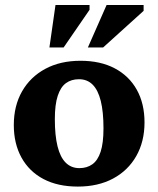

<svg xmlns="http://www.w3.org/2000/svg" viewBox="-20 -710 614 744"><path d="M287.5 -58.5Q317 -58.5 338 -73.5Q359 -88.5 370 -122.2Q381 -156 381 -212.5Q381 -276.5 370.5 -318.8Q360 -361 339 -382Q318 -403 286 -403Q256.5 -403 235.8 -388Q215 -373 203.8 -339Q192.5 -305 192.5 -248.5Q192.5 -185 203 -142.8Q213.5 -100.5 234.8 -79.5Q256 -58.5 287.5 -58.5ZM281.5 13Q204 13 148.5 -16.2Q93 -45.5 63.2 -99.5Q33.5 -153.5 33.5 -225.5Q33.5 -300 65.5 -356Q97.5 -412 155.5 -443.2Q213.5 -474.5 292 -474.5Q369.5 -474.5 425 -445Q480.5 -415.5 510.2 -362Q540 -308.5 540 -235.5Q540 -161.5 508 -105.2Q476 -49 418 -18Q360 13 281.5 13ZM320.5 -526 393 -690.5H536.5V-668L379.5 -526ZM171.5 -526 195 -690.5H327V-672L226.5 -526Z"/></svg>

Font: Newsreader
Style: Bold
Weight: 700
Designer: Hugues Gentile
Foundry: Production Type
Version: Version 1.003